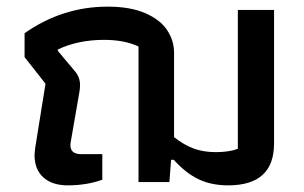

<svg xmlns="http://www.w3.org/2000/svg" viewBox="-20 -548 915 578"><path d="M84 -81Q84 -87 86 -103L117 -296L54 -376V-448Q168 -528 304 -528Q372 -528 417 -508.5Q462 -489 483 -457.5Q504 -426 504 -389V-135Q535 -111 564 -100.5Q593 -90 630 -90Q669 -90 696 -100V-518H805V-116Q805 10 667 10Q616 10 577.5 -8.5Q539 -27 503 -67H495L490 0H397V-408Q355 -428 293 -428Q215 -428 154 -399V-395L206 -333Q221 -315 221 -292Q221 -280 218 -265L193 -121Q192 -117 192 -111Q192 -84 224 -84H288V-7Q241 10 184 10Q137 10 110.5 -14Q84 -38 84 -81Z"/></svg>

Font: Athiti SemiBold
Style: Regular
Weight: 600
Designer: CadsonDemak Team
Foundry: CadsonDemak
Version: Version 1.033